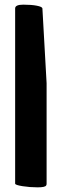

<svg xmlns="http://www.w3.org/2000/svg" viewBox="-20 -788 262 824"><path d="M180 0Q180 6 178 8Q174 16 141 16Q108 16 76.5 11Q45 6 45 0V-752Q45 -768 80 -768Q115 -768 138 -763.5Q161 -759 162 -752L180 -431Z"/></svg>

Font: Chau Philomene One
Style: Regular
Weight: 400
Designer: Vicente Lamonaca
Foundry: TipoType
Version: Version 1.002